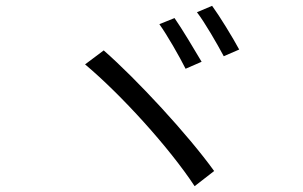

<svg xmlns="http://www.w3.org/2000/svg" viewBox="-20 -745 1040 659"><path d="M579 -683 527 -662C553 -626 596 -551 617 -509L672 -533C649 -572 603 -649 579 -683ZM708 -725 656 -703C683 -668 725 -595 748 -552L801 -575C779 -616 733 -691 708 -725ZM336 -572 272 -524C397 -419 562 -237 648 -106L715 -158C625 -283 450 -472 336 -572Z"/></svg>

Font: Noto Sans HK DemiLight
Style: Regular
Weight: 350
Designer: Ryoko NISHIZUKA 西塚涼子 (kana, bopomofo & ideographs); Paul D. Hunt (Latin, Greek & Cyrillic); Sandoll Communications 산돌커뮤니
Foundry: Adobe
Version: Version 2.004;hotconv 1.0.118;makeotfexe 2.5.65603